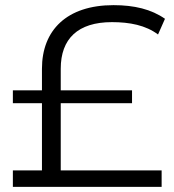

<svg xmlns="http://www.w3.org/2000/svg" viewBox="-20 -726 677 746"><path d="M608 0V-64H216V-325H493V-375H216V-459C216 -575 282 -640 415 -640C484 -640 546 -628 594 -592L621 -653C568 -690 502 -706 421 -706C240 -706 143 -609 143 -459V-375H30V-325H143V-64H30V0Z"/></svg>

Font: Montserrat Z
Style: Regular
Weight: 400
Designer: Julieta Ulanovsky
Foundry: Julieta Ulanovsky
Version: Version 8.000